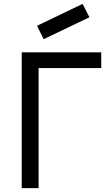

<svg xmlns="http://www.w3.org/2000/svg" viewBox="-20 -970 580 990"><path d="M92 -700H502V-619H179V0H92ZM171 -837 406 -950 441 -881 205 -768Z"/></svg>

Font: NT Somic
Style: Regular
Weight: 400
Designer: Ravid Balaliev — lead type designer, mastering
Michael Voronin — secret advisor, marketing
Ivan Kovalenko — best boy
Foundry: NT Type
Version: Version 0.7